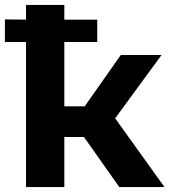

<svg xmlns="http://www.w3.org/2000/svg" viewBox="-32 -762 692 782"><path d="M454 0 310 -204H230V0H74V-591H-12V-683L74 -682V-742H230V-682H364V-591H230V-329H313L460 -538H626L437 -280L638 0Z"/></svg>

Font: Montserrat
Style: Bold
Weight: 700
Designer: Julieta Ulanovsky
Foundry: Julieta Ulanovsky
Version: Version 9.000; ttfautohint (v1.8.4.7-5d5b)